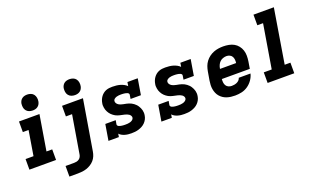

<svg xmlns="http://www.w3.org/2000/svg" viewBox="-97 -1295 3345 2045"><g transform="rotate(-20 1575.0 -272.5)"><path d="M30 0V-120H120L166 -400H101V-520H333L267 -120H332V0ZM280 -580Q258 -580 238.5 -587.5Q219 -595 206.5 -611.5Q194 -628 191 -649Q188 -670 191 -692Q194 -707 201.5 -720.5Q209 -734 222 -743.5Q235 -753 250 -756.5Q265 -760 280 -760Q301 -760 321 -752.5Q341 -745 353 -728.5Q365 -712 368.5 -691Q372 -670 368 -648Q365 -633 357.5 -619.5Q350 -606 337 -596.5Q324 -587 309 -583.5Q294 -580 280 -580Z M405 215V95H502Q516 95 530.5 92Q545 89 557.5 80.5Q570 72 577.5 58.5Q585 45 587 31L659 -400H589V-520H826L731 50Q727 75 717 99.5Q707 124 689.5 144Q672 164 649 178.5Q626 193 601.5 201Q577 209 552 212Q527 215 502 215ZM759 -580Q737 -580 717.5 -587.5Q698 -595 685.5 -611.5Q673 -628 670 -649Q667 -670 670 -692Q673 -707 680.5 -720.5Q688 -734 701 -743.5Q714 -753 729 -756.5Q744 -760 759 -760Q780 -760 800 -752.5Q820 -745 832 -728.5Q844 -712 847.5 -691Q851 -670 847 -648Q844 -633 836.5 -619.5Q829 -606 816 -596.5Q803 -587 788 -583.5Q773 -580 759 -580Z M1184 8Q1166 8 1147 6Q1128 4 1110 -1.5Q1092 -7 1076.5 -15.5Q1061 -24 1050 -37L1044 0H926L956 -181H1074L1066 -136Q1065 -127 1071 -120.5Q1077 -114 1085 -111Q1093 -108 1101.5 -106Q1110 -104 1118.5 -103Q1127 -102 1136 -101.5Q1145 -101 1154 -101Q1168 -101 1182 -102Q1196 -103 1209.5 -107Q1223 -111 1235.5 -120Q1248 -129 1251 -143Q1253 -156 1246.5 -167Q1240 -178 1230 -185Q1220 -192 1208 -196.5Q1196 -201 1183.5 -204Q1171 -207 1158.5 -209.5Q1146 -212 1133.5 -215Q1121 -218 1109 -222Q1097 -226 1086 -232Q1075 -238 1065 -245.5Q1055 -253 1046 -261.5Q1037 -270 1030 -280Q1023 -290 1017 -301Q1011 -312 1007 -324Q1003 -336 1001 -349Q999 -362 998.5 -374.5Q998 -387 1001 -400Q1004 -419 1011 -436.5Q1018 -454 1029 -469.5Q1040 -485 1055.5 -497.5Q1071 -510 1089 -517Q1107 -524 1125 -526Q1143 -528 1161 -528Q1184 -528 1206.5 -525.5Q1229 -523 1249.5 -517Q1270 -511 1289 -501Q1308 -491 1323 -476L1330 -520H1447L1417 -339H1300L1307 -384Q1309 -393 1303 -399.5Q1297 -406 1289 -409Q1281 -412 1272.5 -414Q1264 -416 1255.5 -417Q1247 -418 1238 -418.5Q1229 -419 1220 -419Q1207 -419 1194.5 -418Q1182 -417 1169 -413Q1156 -409 1144.5 -400.5Q1133 -392 1131 -379Q1129 -364 1137 -351.5Q1145 -339 1157 -331.5Q1169 -324 1183 -319.5Q1197 -315 1211 -312.5Q1225 -310 1239.5 -307Q1254 -304 1267.5 -299.5Q1281 -295 1294 -288.5Q1307 -282 1318 -273.5Q1329 -265 1339 -255Q1349 -245 1356.5 -233Q1364 -221 1370 -208.5Q1376 -196 1379.5 -181.5Q1383 -167 1383.5 -152.5Q1384 -138 1381 -122Q1378 -101 1368 -81.5Q1358 -62 1342.5 -46Q1327 -30 1307.5 -19.5Q1288 -9 1267 -2.5Q1246 4 1225.5 6Q1205 8 1184 8Z M1784 8Q1766 8 1747 6Q1728 4 1710 -1.5Q1692 -7 1676.5 -15.5Q1661 -24 1650 -37L1644 0H1526L1556 -181H1674L1666 -136Q1665 -127 1671 -120.5Q1677 -114 1685 -111Q1693 -108 1701.5 -106Q1710 -104 1718.5 -103Q1727 -102 1736 -101.5Q1745 -101 1754 -101Q1768 -101 1782 -102Q1796 -103 1809.5 -107Q1823 -111 1835.5 -120Q1848 -129 1851 -143Q1853 -156 1846.5 -167Q1840 -178 1830 -185Q1820 -192 1808 -196.5Q1796 -201 1783.5 -204Q1771 -207 1758.5 -209.5Q1746 -212 1733.5 -215Q1721 -218 1709 -222Q1697 -226 1686 -232Q1675 -238 1665 -245.5Q1655 -253 1646 -261.5Q1637 -270 1630 -280Q1623 -290 1617 -301Q1611 -312 1607 -324Q1603 -336 1601 -349Q1599 -362 1598.5 -374.5Q1598 -387 1601 -400Q1604 -419 1611 -436.5Q1618 -454 1629 -469.5Q1640 -485 1655.5 -497.5Q1671 -510 1689 -517Q1707 -524 1725 -526Q1743 -528 1761 -528Q1784 -528 1806.5 -525.5Q1829 -523 1849.5 -517Q1870 -511 1889 -501Q1908 -491 1923 -476L1930 -520H2047L2017 -339H1900L1907 -384Q1909 -393 1903 -399.5Q1897 -406 1889 -409Q1881 -412 1872.5 -414Q1864 -416 1855.5 -417Q1847 -418 1838 -418.5Q1829 -419 1820 -419Q1807 -419 1794.5 -418Q1782 -417 1769 -413Q1756 -409 1744.5 -400.5Q1733 -392 1731 -379Q1729 -364 1737 -351.5Q1745 -339 1757 -331.5Q1769 -324 1783 -319.5Q1797 -315 1811 -312.5Q1825 -310 1839.5 -307Q1854 -304 1867.5 -299.5Q1881 -295 1894 -288.5Q1907 -282 1918 -273.5Q1929 -265 1939 -255Q1949 -245 1956.5 -233Q1964 -221 1970 -208.5Q1976 -196 1979.5 -181.5Q1983 -167 1983.5 -152.5Q1984 -138 1981 -122Q1978 -101 1968 -81.5Q1958 -62 1942.5 -46Q1927 -30 1907.5 -19.5Q1888 -9 1867 -2.5Q1846 4 1825.5 6Q1805 8 1784 8Z M2361 8Q2336 8 2312.5 5Q2289 2 2266.5 -5.5Q2244 -13 2225 -26Q2206 -39 2191.5 -56Q2177 -73 2168 -94.5Q2159 -116 2155 -139Q2151 -162 2152 -186.5Q2153 -211 2157 -235L2174 -335Q2179 -363 2188.5 -389.5Q2198 -416 2215.5 -439.5Q2233 -463 2257 -481Q2281 -499 2308 -509.5Q2335 -520 2362.5 -524Q2390 -528 2417 -528Q2449 -528 2480.5 -522Q2512 -516 2538 -501.5Q2564 -487 2583 -463Q2602 -439 2611.5 -410Q2621 -381 2621 -349Q2621 -317 2616 -285L2603 -206H2286Q2284 -186 2286 -167Q2288 -148 2297.5 -132.5Q2307 -117 2324 -109Q2341 -101 2361 -101Q2375 -101 2390 -103.5Q2405 -106 2419.5 -112.5Q2434 -119 2445 -130.5Q2456 -142 2460 -157H2593Q2584 -120 2561 -87Q2538 -54 2505.5 -31.5Q2473 -9 2435.5 -0.5Q2398 8 2361 8ZM2304 -314H2487Q2490 -334 2488 -353Q2486 -372 2477 -387.5Q2468 -403 2451 -411Q2434 -419 2415 -419Q2395 -419 2375 -412Q2355 -405 2340 -390.5Q2325 -376 2316.5 -356.5Q2308 -337 2305 -317Z M2730 0V-120H2820L2902 -615H2837V-735H3068L2967 -120H3032V0Z"/></g></svg>

Font: Iosevka Etoile Heavy Oblique
Style: Regular
Weight: 900
Italic angle: -9°
Designer: Belleve Invis
Foundry: Belleve Invis
Version: Version 15.5.2; ttfautohint (v1.8.4)